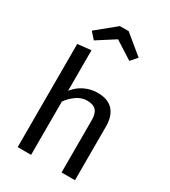

<svg xmlns="http://www.w3.org/2000/svg" viewBox="-234 -1106 1083 1220"><g transform="rotate(30 307.5 -495.5)"><path d="M196.4 -470.3Q228.2 -510.8 273.1 -532.1Q317.9 -553.3 366.7 -553.3Q443.1 -553.3 480.8 -511.8Q518.5 -470.3 518.5 -393.3V0H420V-384.6Q420 -432.8 399.2 -454.9Q378.5 -476.9 333.3 -476.9Q293.3 -476.9 257.2 -451.8Q221 -426.7 196.4 -390.8V0H97.9V-756.9L196.4 -767.7ZM275.9 -990.8H340.5L479.5 -876.4L438.5 -829.2L307.7 -912.3L177.9 -829.2L135.9 -876.4Z"/></g></svg>

Font: Fira Code Fixed Retina
Style: Regular
Weight: 450
Monospace: yes
Designer: Carrois Corporate, Edenspiekermann AG, Nikita Prokopov
Foundry: Carrois Corporate, Edenspiekermann AG, Nikita Prokopov
Version: Version 5.002